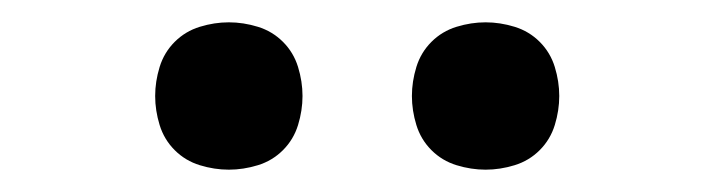

<svg xmlns="http://www.w3.org/2000/svg" viewBox="-20 -756 640 172"><path d="M415 -604Q402 -604 389 -608Q376 -612 366.5 -621.5Q357 -631 353 -644Q349 -657 349 -670Q349 -683 353 -696Q357 -709 366.5 -718.5Q376 -728 389 -732Q402 -736 415 -736Q428 -736 441 -732Q454 -728 463.5 -718.5Q473 -709 477 -696Q481 -683 481 -670Q481 -657 477 -644Q473 -631 463.5 -621.5Q454 -612 441 -608Q428 -604 415 -604ZM185 -604Q172 -604 159 -608Q146 -612 136.5 -621.5Q127 -631 123 -644Q119 -657 119 -670Q119 -683 123 -696Q127 -709 136.5 -718.5Q146 -728 159 -732Q172 -736 185 -736Q198 -736 211 -732Q224 -728 233.5 -718.5Q243 -709 247 -696Q251 -683 251 -670Q251 -657 247 -644Q243 -631 233.5 -621.5Q224 -612 211 -608Q198 -604 185 -604Z"/></svg>

Font: Iosevka Fixed Curly Md Ex
Style: Regular
Weight: 500
Width: 7
Monospace: yes
Designer: Belleve Invis
Foundry: Belleve Invis
Version: Version 30.1.2